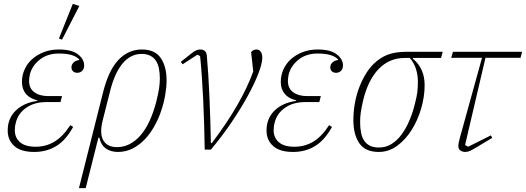

<svg xmlns="http://www.w3.org/2000/svg" viewBox="-20 -777 2731 997"><path d="M221 -247Q158 -247 115.5 -217Q73 -187 62 -139Q59 -128 58 -119Q57 -110 57 -100Q57 -62 84 -38.5Q111 -15 165 -15Q218 -15 262 -41Q306 -67 345 -127L360 -118Q322 -49 272 -18.5Q222 12 158 12Q88 12 54 -19Q20 -50 20 -99Q20 -163 62.5 -203.5Q105 -244 174 -253V-256Q135 -265 114.5 -289.5Q94 -314 94 -352Q94 -386 108 -417Q122 -448 147.5 -470.5Q173 -493 208 -506.5Q243 -520 286 -520Q352 -520 384.5 -495Q417 -470 417 -437Q417 -420 407 -409.5Q397 -399 381 -399Q367 -399 359 -407Q351 -415 351 -427Q351 -442 362 -452.5Q373 -463 391 -465V-469Q376 -484 351 -491.5Q326 -499 285 -499Q226 -499 186 -467Q146 -435 135 -390Q133 -381 132 -372.5Q131 -364 131 -356Q131 -318 158.5 -298Q186 -278 231 -278H302L294 -247ZM358 -757 392 -746 302 -571 286 -577Z M514 -293Q543 -411 594.5 -465.5Q646 -520 717 -520Q784 -520 814.5 -476Q845 -432 845 -359Q845 -325 838 -284Q831 -243 817 -201.5Q803 -160 781.5 -121.5Q760 -83 732 -53.5Q704 -24 669 -6Q634 12 592 12Q557 12 531 -5Q505 -22 496 -62H491L425 200H390ZM587 -13Q624 -13 655.5 -30Q687 -47 712.5 -77.5Q738 -108 757.5 -151Q777 -194 791 -247Q802 -291 806 -318Q810 -345 810 -369Q810 -397 805.5 -420.5Q801 -444 790 -461Q779 -478 760.5 -487.5Q742 -497 715 -497Q657 -497 615 -445.5Q573 -394 550 -297L513 -151Q496 -82 517 -47.5Q538 -13 587 -13Z M1043 0Q1042 -67 1040 -133.5Q1038 -200 1035 -262Q1032 -324 1028 -381Q1024 -438 1019 -486L1005 -493L928 -443L919 -456L972 -498Q988 -511 998.5 -515.5Q1009 -520 1020 -520Q1034 -520 1043 -513Q1052 -506 1054 -488Q1058 -444 1061.5 -389.5Q1065 -335 1067.5 -276Q1070 -217 1072 -155Q1074 -93 1075 -34H1080Q1160 -140 1213 -232.5Q1266 -325 1295 -406L1284 -506Q1294 -520 1312 -520Q1325 -520 1333.5 -509Q1342 -498 1342 -477Q1342 -448 1322 -396Q1302 -344 1266.5 -279Q1231 -214 1182 -141.5Q1133 -69 1075 0Z M1565 -247Q1502 -247 1459.5 -217Q1417 -187 1406 -139Q1403 -128 1402 -119Q1401 -110 1401 -100Q1401 -62 1428 -38.5Q1455 -15 1509 -15Q1562 -15 1606 -41Q1650 -67 1689 -127L1704 -118Q1666 -49 1616 -18.5Q1566 12 1502 12Q1432 12 1398 -19Q1364 -50 1364 -99Q1364 -163 1406.5 -203.5Q1449 -244 1518 -253V-256Q1479 -265 1458.5 -289.5Q1438 -314 1438 -352Q1438 -386 1452 -417Q1466 -448 1491.5 -470.5Q1517 -493 1552 -506.5Q1587 -520 1630 -520Q1696 -520 1728.5 -495Q1761 -470 1761 -437Q1761 -420 1751 -409.5Q1741 -399 1725 -399Q1711 -399 1703 -407Q1695 -415 1695 -427Q1695 -442 1706 -452.5Q1717 -463 1735 -465V-469Q1720 -484 1695 -491.5Q1670 -499 1629 -499Q1570 -499 1530 -467Q1490 -435 1479 -390Q1477 -381 1476 -372.5Q1475 -364 1475 -356Q1475 -318 1502.5 -298Q1530 -278 1575 -278H1646L1638 -247Z M2124 -476V-472Q2185 -422 2185 -335Q2185 -275 2167 -213.5Q2149 -152 2117.5 -102Q2086 -52 2042.5 -20Q1999 12 1947 12Q1877 12 1846 -33Q1815 -78 1815 -153Q1815 -199 1823 -242.5Q1831 -286 1845.5 -323.5Q1860 -361 1878.5 -391.5Q1897 -422 1918 -443Q1952 -477 1992 -492.5Q2032 -508 2089 -508H2279L2270 -476ZM1948 -11Q1984 -11 2013.5 -29.5Q2043 -48 2066 -79.5Q2089 -111 2106.5 -152.5Q2124 -194 2135 -240Q2144 -274 2147 -299Q2150 -324 2150 -350Q2150 -428 2108 -476H2081Q2002 -476 1946.5 -419Q1891 -362 1865 -253Q1856 -213 1853 -190Q1850 -167 1850 -144Q1850 -114 1854.5 -89.5Q1859 -65 1870.5 -47.5Q1882 -30 1900.5 -20.5Q1919 -11 1948 -11Z M2332 -508H2691L2683 -477H2501L2395 -24L2411 -15L2529 -74L2536 -61L2444 -6Q2427 4 2416.5 8Q2406 12 2395 12Q2383 12 2371.5 5Q2360 -2 2360 -20Q2360 -27 2362 -37Q2364 -47 2369 -65L2483 -477H2323Z"/></svg>

Font: IBM Plex Serif ExtLt
Style: Italic
Weight: 200
Italic angle: -14°
Designer: Mike Abbink, Paul van der Laan, Pieter van Rosmalen
Foundry: Bold Monday
Version: Version 3.001